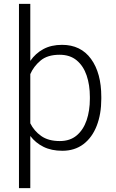

<svg xmlns="http://www.w3.org/2000/svg" viewBox="-20 -770 602 993"><path d="M503.9 -269V-258.8Q503.9 -180.2 480.2 -119.4Q456.5 -58.6 411.4 -24.4Q366.2 9.8 302.2 9.8Q246.1 9.8 204.8 -10.7Q163.6 -31.2 136.7 -66.9V203.1H78.1V-750H136.7V-455.1Q163.6 -494.1 204.3 -516.1Q245.1 -538.1 300.8 -538.1Q397.9 -538.1 450.9 -465.1Q503.9 -392.1 503.9 -269ZM444.8 -258.8V-269Q444.8 -330.6 428 -379.9Q411.1 -429.2 376.5 -458Q341.8 -486.8 288.1 -486.8Q225.1 -486.8 189.5 -456.5Q153.8 -426.3 136.7 -386.7V-132.3Q156.2 -92.8 193.1 -66.7Q230 -40.5 289.1 -40.5Q342.3 -40.5 376.7 -69.6Q411.1 -98.6 428 -148.2Q444.8 -197.8 444.8 -258.8Z"/></svg>

Font: Vazirmatn RD UI ExtraLight
Style: Regular
Weight: 200
Designer: Saber Rastikerdar
Foundry: Saber Rastikerdar
Version: Version 33.003